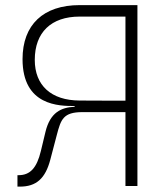

<svg xmlns="http://www.w3.org/2000/svg" viewBox="-20 -713 626 736"><path d="M265.6 -306.6H266.1V-303.7C214.4 -301.3 172.4 -282.2 154.3 -207.5L136.7 -134.3C121.1 -68.8 95.2 -41.5 51.3 -41.5H46.9V2.4H56.2C118.7 2.4 153.8 -28.3 172.9 -101.1L197.8 -195.8C213.4 -255.4 222.7 -283.2 295.9 -283.2H460.9V0H506.8V-693.4H285.2C146 -693.4 66.4 -618.2 66.4 -486.3C66.4 -306.6 208 -306.6 265.6 -306.6ZM401.9 -327.1 285.2 -327.6C176.3 -328.1 113.3 -385.3 113.3 -483.4C113.3 -588.9 176.3 -649.4 285.2 -649.4H460.9V-327.1Z"/></svg>

Font: Cascadia Mono PL ExtraLight
Style: Regular
Weight: 200
Monospace: yes
Designer: Aaron Bell
Foundry: Saja Typeworks
Version: Version 2404.023